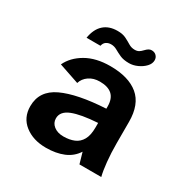

<svg xmlns="http://www.w3.org/2000/svg" viewBox="-159 -823 950 973"><g transform="rotate(30 316.0 -336.0)"><path d="M236.3 12Q161.2 12 112.1 -26.4Q63 -64.8 63 -131.4Q63 -221.4 150.7 -262.5Q238.4 -303.6 403.3 -312.7V-325.8Q403.3 -371.3 379 -393.4Q354.6 -415.4 306.9 -415.4Q270 -415.4 244.2 -397.5Q218.4 -379.5 210.2 -351.7L91.6 -392Q115.5 -443.4 172.8 -476.7Q230.1 -509.9 313.7 -509.9Q421.1 -509.9 478.6 -462.1Q536.1 -414.3 536.1 -312.4V-187Q536.1 -130.3 541.2 -80.1Q546.3 -29.9 554.1 0H426.4L408 -63.8Q382.6 -24.3 338.7 -6.2Q294.8 12 236.3 12ZM284.6 -81.9Q320.3 -81.9 346.9 -93.1Q373.5 -104.3 388.4 -130.8Q403.3 -157.3 403.3 -202V-229.4Q306.1 -223.3 256.2 -203.5Q206.3 -183.7 206.3 -143Q206.3 -116.3 228 -99.1Q249.7 -81.9 284.6 -81.9ZM386.9 -569.7Q353.7 -569.7 332.9 -579.4Q312.1 -589 296.1 -598.2Q280 -607.4 262 -607.4Q245.8 -607.4 233.7 -599.4Q221.6 -591.3 218 -573.9H136.6Q145.4 -627.5 175.7 -655.1Q206.1 -682.8 256.2 -682.8Q286.5 -682.8 306.1 -672.9Q325.8 -663 342 -653Q358.3 -643 378 -643Q392.5 -643 401.8 -648.7Q411 -654.3 420.4 -664.5Q429.3 -674.1 437.5 -679.2Q445.8 -684.2 454.9 -684.2Q471.8 -684.2 482.3 -673.6Q492.8 -662.9 492.8 -647.3Q492.8 -627 476.2 -609.4Q459.6 -591.8 435.2 -580.8Q410.7 -569.7 386.9 -569.7Z"/></g></svg>

Font: Atkinson Hyperlegible Mono ExtraLight
Style: Regular
Weight: 200
Monospace: yes
Designer: Elliott Scott, Megan Eiswerth, Linus Boman, Theodore Petrosky, Letters from Sweden
Foundry: Applied Design Works, Letters from Sweden
Version: Version 2.001